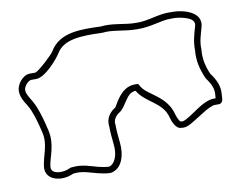

<svg xmlns="http://www.w3.org/2000/svg" viewBox="-76 -857 1130 896"><g transform="rotate(-10 489.5 -409.0)"><path d="M23 -514C23 -474 51 -449 65 -415C79 -381 89 -343 98 -304C112 -245 83 -199 77 -145C71 -83 147 -63 206 -91C250 -97 283 -82 320 -73C336 -69 358 -64 380 -64C436 -74 452 -139 446 -196C443 -225 440 -254 440 -283C435 -304 453 -326 467 -334C503 -355 514 -421 560 -421C597 -358 676 -347 695 -271C700 -252 714 -214 740 -214C766 -209 787 -225 809 -238C834 -252 887 -292 914 -292H935C956 -298 951 -320 953 -337C957 -376 939 -410 917 -439C901 -475 891 -516 896 -559C894 -594 905 -626 914 -658C937 -731 843 -756 785 -754C726 -757 676 -731 617 -733C562 -733 509 -752 452 -745C361 -748 258 -753 209 -670C200 -654 126 -586 113 -586H89C53 -586 23 -545 23 -514ZM53 -514C53 -531 75 -556 89 -556H113C156 -556 220 -631 236 -657C272 -717 356 -718 451 -715H453H456C504 -721 555 -703 616 -703C686 -701 734 -726 783 -724H785H786C803 -725 826 -722 845 -716C882 -705 893 -691 885 -667C876 -636 865 -601 866 -560C861 -509 873 -466 890 -427L891 -424L893 -421C913 -394 926 -367 923 -340C922 -333 922 -326 922 -322H914C868 -322 815 -276 794 -264C768 -248 757 -241 746 -243L743 -244H741C737 -247 727 -266 724 -278C701 -372 612 -392 586 -436L577 -451H560C491 -451 460 -365 452 -360C431 -348 404 -320 410 -280C410 -250 413 -221 416 -193C422 -140 404 -101 377 -94C359 -95 342 -98 327 -102C294 -110 255 -128 202 -121L197 -120L193 -118C177 -111 160 -108 145 -109C116 -111 105 -124 107 -142C112 -186 144 -240 127 -311C118 -350 108 -389 93 -426C75 -470 53 -488 53 -514Z"/></g></svg>

Font: Camosport
Style: Oln
Weight: 400
Version: Version 001.000